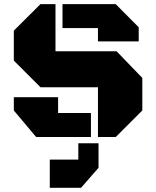

<svg xmlns="http://www.w3.org/2000/svg" viewBox="-20 -668 761 936"><path d="M457.5 0V-242.7H177.2L47.4 -372.6V-518.6L177.2 -647.9H250.5V-418H548.3L673.8 -288.1V-129.4L544.4 0ZM284.7 -531.2V-647.9H543.9L656.2 -535.2V-466.3H457.5V-531.2ZM47.4 -194.3H263.2V-117.2H423.3V0H156.2L47.4 -129.4ZM361.8 109.9V30.3H460.4V149.9L375 247.6H222.7V109.9Z"/></svg>

Font: Black Ops One [rus by aLiNcE]
Style: Regular
Weight: 400
Designer: James Grieshaber
Foundry: James Grieshaber
Version: Version 1.002;May 25, 2024;FontCreator 13.0.0.2680 64-bit